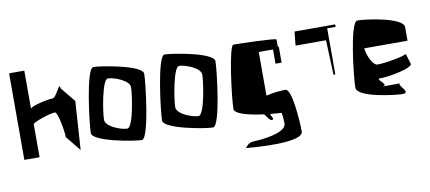

<svg xmlns="http://www.w3.org/2000/svg" viewBox="-73 -896 3060 1367"><g transform="rotate(-10 1457.0 -212.5)"><path d="M42 0H152V-238C152 -252 277 -295 315 -295C336 -295 361 -150 361 -108L449 0L472 -350L384 -458C384 -514 346 -396 315 -396C275 -396 152 -367 152 -349V-626H42Z M541 -106C541 -44 838 6 891 6C943 6 989 -394 989 -456C989 -518 692 -566 640 -566C588 -566 541 -166 541 -106ZM650 -183C650 -234 686 -468 728 -468C770 -468 880 -428 880 -378C880 -328 846 -92 803 -92C760 -92 650 -132 650 -183Z M1056 -106C1056 -44 1353 6 1406 6C1458 6 1504 -394 1504 -456C1504 -518 1207 -566 1155 -566C1103 -566 1056 -166 1056 -106ZM1165 -183C1165 -234 1201 -468 1243 -468C1285 -468 1395 -428 1395 -378C1395 -328 1361 -92 1318 -92C1275 -92 1165 -132 1165 -183Z M1571 -98C1571 -61 1678 -36 1780 -23C1797 1 1814 26 1825 26C1851 26 1830 10 1822 -18C1853 -15 1881 -13 1904 -12C1909 12 1911 40 1911 66C1911 138 1713 153 1678 153C1633 153 1618 184 1611 191C1652 195 2022 228 2022 143C2022 74 2007 -169 1959 -169C1925 -169 1864 -163 1819 -151V-467H1922V-364H1966V-480H1959V-533C1948 -544 1678 -550 1650 -550C1618 -550 1571 -179 1571 -98ZM1607 191H1611C1609 193 1608 194 1607 191ZM1708 -86 1714 -83C1712 -84 1710 -84 1708 -86Z M2085 -466H2305L2315 -215H2328V-548H2389V-566H2095Z M2452 -98C2452 -24 2732 6 2776 6C2848 6 2732 -72 2776 -72H2637C2709 -72 2593 -132 2637 -132C2709 -132 2866 -164 2871 -194L2847 -272C2842 -260 2699 -232 2637 -232C2603 -232 2567 -313 2563 -362H2876V-462C2871 -531 2606 -566 2549 -566C2495 -566 2452 -168 2452 -98Z"/></g></svg>

Font: Crazy Punk
Style: Regular
Weight: 400
Version: Version 1